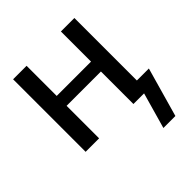

<svg xmlns="http://www.w3.org/2000/svg" viewBox="-184 -605 906 906"><g transform="rotate(-45 268.5 -152.0)"><path d="M467 180H387L438 0H367V-217H138V0H48V-484H138V-283H367V-484H457V-67H537Z"/></g></svg>

Font: Gamestation Display
Style: Regular
Weight: 400
Designer: Jonas Hecksher
Foundry: Jonas Hecksher, Playtypeª, e-types AS
Version: Version 1.003